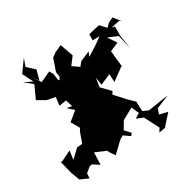

<svg xmlns="http://www.w3.org/2000/svg" viewBox="-225 -1173 1475 1491"><g transform="rotate(-30 512.0 -427.5)"><path d="M985 -825 935 -888 892 -867 862 -837 814 -888 714 -865 713 -810 775 -812 719 -771 626 -712 643 -752 556 -715 493 -636 545 -668 469 -720 520 -787 479 -903 495 -910 418 -875 380 -847 343 -739 349 -694 293 -602 403 -651 328 -675 318 -739 300 -770 209 -728 150 -814 199 -747 222 -833 158 -893 183 -961 108 -857 155 -763 81 -800 151 -743 99 -629 171 -587 245 -573 236 -499 300 -510 320 -448 274 -456 325 -410 246 -345 288 -273 271 -240 241 -155 193 -151 119 -81 130 -160 36 -114 25 -121 54 -4 83 73 156 106 159 62 203 26 225 20 283 57 287 -52 397 -5 392 -44 370 -145 371 -46 389 4 422 52 513 -35 546 -55 600 -17 617 -37 572 -85 613 -153 713 -208 742 -144 699 -116 758 -92 824 36 803 69 862 58 877 84 862 55 944 -36 871 -54 888 -102 1003 -148 954 -142 820 -121 772 -142 768 -227 788 -209 703 -293 713 -283 635 -369 650 -393 577 -468 590 -547 600 -478 694 -518 698 -446 813 -530 809 -520 794 -666 871 -699 821 -774 906 -738 936 -611 916 -737 917 -775 916 -817 890 -823 969 -839Z"/></g></svg>

Font: Hussar Lance
Style: Regular
Weight: 700
Foundry: Cannot Into Space Fonts, PlusOne Fonts
Version: Version 2.27